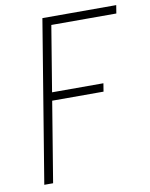

<svg xmlns="http://www.w3.org/2000/svg" viewBox="-83 -796 670 858"><g transform="rotate(-10 252.0 -367.5)"><path d="M48 0 169 -735H504L498 -698H203L154 -401H387L381 -364H148L88 0Z"/></g></svg>

Font: Iosevka Extralight
Style: Italic
Weight: 200
Italic angle: -9°
Monospace: yes
Designer: Belleve Invis
Foundry: Belleve Invis
Version: Version 32.5.0; ttfautohint (v1.8.4)